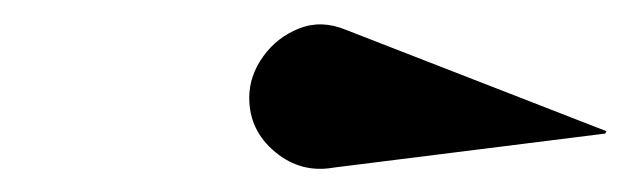

<svg xmlns="http://www.w3.org/2000/svg" viewBox="-20 -837 528 161"><path d="M260 -696.5Q232.5 -691.5 210.8 -709.5Q189 -727.5 189 -755Q189 -773.5 200.8 -789.8Q212.5 -806 231 -813.2Q249.5 -820.5 270 -812L488.5 -727L487.5 -725Z"/></svg>

Font: Bodoni* 96
Style: Bold Italic
Weight: 700
Italic angle: -13°
Version: Version 2.2